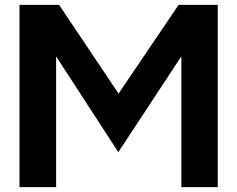

<svg xmlns="http://www.w3.org/2000/svg" viewBox="-20 -770 976 790"><path d="M714.8 -750H876V0H726.1V-538.1L466.8 -144L210.9 -538.1V0H60.1V-750H223.1L467.8 -384.8Z"/></svg>

Font: Orkney
Style: Bold
Weight: 700
Designer: Samuel Oakes and Alfredo Marco Pradil
Foundry: Alfredo Marco Pradil
Version: 1.0